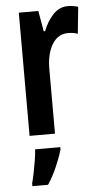

<svg xmlns="http://www.w3.org/2000/svg" viewBox="-55 -588 441 843"><g transform="rotate(-5 165.5 -166.0)"><path d="M277 -553Q298 -553 322 -546L310 -428Q293 -435 267 -435Q222 -435 196.5 -392Q171 -349 172 -279V0H60V-543H146L162 -452H168Q184 -494 211.5 -523.5Q239 -553 277 -553ZM190 72Q179 109 161 149.5Q143 190 122 221H53V209Q58 191 63.5 164Q69 137 73.5 109Q78 81 79 61H190Z"/></g></svg>

Font: Noto Sans Arabic ExtCond SemBd
Style: Regular
Weight: 600
Width: 2
Designer: Monotype Design Team, Nadine Chahine, Nizar Qandah and Khaled Hosny
Foundry: Monotype Imaging Inc.
Version: Version 2.012; ttfautohint (v1.8.4.7-5d5b)